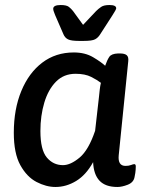

<svg xmlns="http://www.w3.org/2000/svg" viewBox="-20 -738 585 765"><path d="M294 -575Q264 -575 251.5 -581Q239 -587 233 -601L200 -677Q197 -685 194.5 -691.5Q192 -698 192 -703Q192 -718 222 -718Q245 -718 254.5 -710.5Q264 -703 271 -694L311 -639L363 -694Q372 -703 383 -710.5Q394 -718 416 -718Q443 -718 443 -705Q443 -700 428 -677L379 -601Q371 -588 359 -581.5Q347 -575 314 -575ZM201 7Q164 7 125.5 -13Q87 -33 61 -80Q35 -127 35 -209Q35 -303 65 -375.5Q95 -448 148.5 -488.5Q202 -529 274 -529Q319 -529 351 -510Q383 -491 399 -476Q407 -499 415.5 -511.5Q424 -524 450 -525H458Q477 -525 485 -518Q493 -511 491 -494L453 -119Q449 -77 480 -77Q493 -77 502 -80.5Q511 -84 515 -84Q521 -84 521 -75Q521 -73 520.5 -62Q520 -51 516 -32Q512 -11 489 -2Q466 7 448 7Q400 7 376.5 -18Q353 -43 351 -92Q323 -41 283.5 -17Q244 7 201 7ZM231 -80Q261 -80 297 -110Q333 -140 359 -217L374 -349Q376 -368 377.5 -381.5Q379 -395 382 -408Q368 -419 343.5 -431.5Q319 -444 281 -444Q234 -444 203 -412.5Q172 -381 156.5 -329Q141 -277 141 -216Q141 -141 166.5 -110.5Q192 -80 231 -80Z"/></svg>

Font: Asap Medium
Style: Italic
Weight: 500
Italic angle: -6°
Designer: Pablo Cosgaya
Foundry: Omnibus-Type
Version: Version 3.001; ttfautohint (v1.8.3)